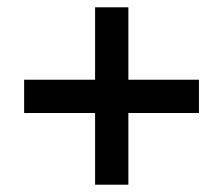

<svg xmlns="http://www.w3.org/2000/svg" viewBox="-20 -616 612 525"><path d="M331 -398V-596H240V-398H46V-307H240V-111H331V-307H524V-398Z"/></svg>

Font: Noto Sans Kayah Li SemiBold
Style: Regular
Weight: 600
Designer: Monotype Design Team, Sérgio Martins
Foundry: Monotype Imaging Inc.
Version: Version 2.002